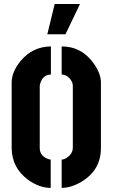

<svg xmlns="http://www.w3.org/2000/svg" viewBox="-20 -916 552 941"><path d="M211.9 -748 248 -896.5H372.1L300.8 -748ZM37.1 -190.4V-511.7Q37.1 -563.5 81.1 -617.2Q139.6 -687.5 229.5 -688.5V-550.8Q189.5 -549.8 176.8 -505.9Q174.8 -499 174.8 -496.1V-190.4Q174.8 -150.4 218.8 -135.7Q225.6 -133.8 228.5 -133.8V4.9Q172.9 4.9 117.2 -35.2Q38.1 -93.8 37.1 -190.4ZM282.2 4.9V-133.8Q297.9 -133.8 317.4 -150.4Q335.9 -167 336.9 -190.4V-496.1Q336.9 -513.7 320.3 -533.2Q304.7 -549.8 282.2 -550.8V-688.5Q380.9 -688.5 440.4 -603.5Q474.6 -554.7 474.6 -511.7V-190.4Q474.6 -82 377.9 -24.4Q327.1 4.9 282.2 4.9Z"/></svg>

Font: Post No Bills Jaffna ExtraBold
Style: Regular
Weight: 800
Designer: Kosala Senevirathne, Siva Puranthara, Lasantha Premarathna, Tharique Azeez
Foundry: Mooniak
Version: Version 1.220 ; ttfautohint (v1.6)